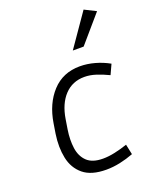

<svg xmlns="http://www.w3.org/2000/svg" viewBox="-141 -826 737 916"><g transform="rotate(-20 227.5 -367.5)"><path d="M290 -442Q229 -442 189.5 -400Q150 -358 138 -284L130 -234Q122 -183 128 -140Q134 -97 161 -71Q188 -45 242 -45Q270 -45 302.5 -52Q335 -59 367 -70L378 -18Q344 -5 308.5 2.5Q273 10 239 10Q163 10 122.5 -23.5Q82 -57 70.5 -112.5Q59 -168 69 -234L77 -284Q92 -379 146.5 -438Q201 -497 287 -497Q324 -497 362 -486.5Q400 -476 434 -457L411 -407Q380 -422 349.5 -432Q319 -442 290 -442ZM337 -579H282L397 -745L455 -716Z"/></g></svg>

Font: Inria Sans Light
Style: Italic
Weight: 300
Italic angle: -10°
Designer: Black Foundry Team
Foundry: Black Foundry
Version: Version 1.2; ttfautohint (v1.8.3)